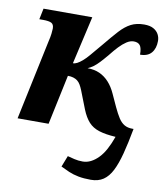

<svg xmlns="http://www.w3.org/2000/svg" viewBox="-86 -616 787 915"><g transform="rotate(10 308.0 -158.5)"><path d="M415 228Q381 228 355 223Q329 218 308 209Q287 200 267 190L288 136Q303 140 321.5 144.5Q340 149 362 149Q382 149 401 139.5Q420 130 437.5 112Q455 94 469.5 67Q484 40 496 6Q447 3 415.5 -7Q384 -17 364.5 -38.5Q345 -60 330 -97L296 -184Q290 -199 283.5 -210Q277 -221 268.5 -227.5Q260 -234 248.5 -237.5Q237 -241 222 -241L171 0H21L103 -388Q108 -408 110 -425Q112 -442 112 -450Q112 -470 100 -476.5Q88 -483 59 -483H41L52 -536H288L235 -304Q244 -304 255 -309.5Q266 -315 280 -327Q294 -339 310 -358L359 -416Q395 -460 421 -488.5Q447 -517 474 -531Q501 -545 538 -545Q566 -545 583 -535.5Q600 -526 608 -511Q616 -496 616 -479Q616 -443 598 -421.5Q580 -400 543 -400Q543 -432 533.5 -444.5Q524 -457 503 -457Q486 -457 468.5 -445.5Q451 -434 433.5 -415.5Q416 -397 398 -374Q378 -350 363 -334Q348 -318 335 -308.5Q322 -299 308 -293Q341 -293 366.5 -281.5Q392 -270 412 -248Q432 -226 446 -195L474 -134Q488 -104 500.5 -84.5Q513 -65 529 -55.5Q545 -46 568 -46H574Q561 25 547.5 76.5Q534 128 517 161.5Q500 195 475.5 211.5Q451 228 415 228Z"/></g></svg>

Font: Noto Serif
Style: Italic
Weight: 400
Italic angle: -12°
Designer: Monotype Design Team
Foundry: Monotype Imaging Inc.
Version: Version 2.013